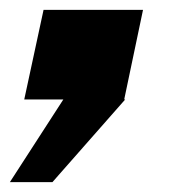

<svg xmlns="http://www.w3.org/2000/svg" viewBox="-81 -201 341 388"><path d="M170 0H172L25 167H-61L47 0H-32L7 -181H208Z"/></svg>

Font: Decalotype Black Italic
Style: Regular
Weight: 900
Italic angle: -12°
Designer: Alfredo Marco Pradil
Foundry: Alfredo Marco Pradil
Version: Version 1.0